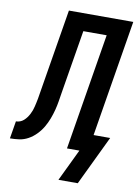

<svg xmlns="http://www.w3.org/2000/svg" viewBox="-139 -799 743 1037"><g transform="rotate(10 232.5 -280.0)"><path d="M256 175 340 0H272L377 -639H249L192 -294Q188 -269 184 -244Q180 -219 173.5 -194Q167 -169 157.5 -144Q148 -119 134.5 -96Q121 -73 101.5 -53Q82 -33 58.5 -20Q35 -7 9.5 -3.5Q-16 0 -41 0L-25 -96Q-14 -96 -3 -100Q8 -104 17 -112Q26 -120 33 -129.5Q40 -139 45.5 -149.5Q51 -160 55 -171Q59 -182 61.5 -193Q64 -204 66.5 -215Q69 -226 71 -237L153 -735H506L401 -96H492L362 175Z"/></g></svg>

Font: Iosevka Curly
Style: Bold Italic
Weight: 700
Italic angle: -9°
Monospace: yes
Designer: Belleve Invis
Foundry: Belleve Invis
Version: Version 22.1.2; ttfautohint (v1.8.4)